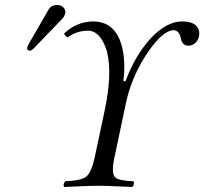

<svg xmlns="http://www.w3.org/2000/svg" viewBox="-20 -744 818 769"><path d="M207 -724.1Q232.9 -724.1 240.7 -703.1Q242.7 -695.8 241.2 -689Q238.3 -678.7 231.4 -670.9L113.8 -548.8Q106 -541.5 100.1 -541Q89.4 -541 88.4 -550.8Q88.4 -552.7 88.9 -554.2Q90.3 -558.6 92.8 -564L175.3 -707Q186 -723.6 207 -724.1ZM438 -111.8Q424.3 -48.3 442.4 -32.7Q458 -20 514.6 -18.1Q520.5 -6.3 509.8 4.9Q488.3 4.4 451.7 2.4Q404.8 0 375 0Q344.2 0 295.4 2.4Q257.8 4.4 236.8 4.9Q231 -6.8 241.7 -18.1Q307.1 -20.5 326.7 -37.6Q346.7 -56.2 358.9 -111.8L398.9 -299.8Q430.2 -447.8 409.2 -534.2Q408.2 -538.6 407.2 -542Q381.8 -620.1 333 -621.1Q290 -621.1 254.9 -597.2Q252 -595.2 250.5 -594.2Q238.8 -601.1 236.8 -609.9Q286.1 -656.7 352.1 -658.2Q445.3 -658.2 470.2 -550.3Q483.4 -493.2 474.1 -418.9H482.9Q520 -520.5 583.5 -590.3Q645.5 -657.2 709 -658.2Q767.1 -658.2 776.9 -621.6Q779.3 -610.4 777.3 -599.1Q771.5 -572.3 747.1 -563Q740.2 -561 734.4 -561Q712.9 -561 706.1 -583Q705.1 -586.9 704.6 -589.8Q698.2 -621.6 676.3 -623Q633.3 -623 574.2 -537.6Q507.8 -441.4 484.4 -331.1Z"/></svg>

Font: Linux Libertine Display Slanted O
Style: Slanted
Weight: 400
Designer: Philipp H. Poll
Foundry: Philipp H. Poll
Version: Version 5.0.9